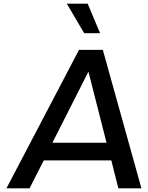

<svg xmlns="http://www.w3.org/2000/svg" viewBox="-20 -1020 802 1040"><path d="M522 -840H436L342 -1000H455ZM621 0 583 -151H217L140 0H15L408 -750H537L746 0ZM264 -247H557L459 -632Z"/></svg>

Font: Orkney Medium
Style: MediumItalic
Weight: 500
Designer: Samuel Oakes and Alfredo Marco Pradil
Foundry: Alfredo Marco Pradil
Version: 1.0; ttfautohint (v1.5)